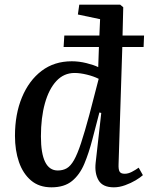

<svg xmlns="http://www.w3.org/2000/svg" viewBox="-20 -787 636 821"><path d="M200 14Q147 14 112.5 -15.5Q78 -45 61 -94.5Q44 -144 44 -206Q44 -299 74 -371Q104 -443 158 -484Q212 -525 287 -525Q318 -525 350 -517Q382 -509 400 -500L403 -586H252L255 -635H405L408 -705L313 -725L319 -767H494L507 -756L504 -635H596L594 -586H503L487 -85Q486 -62 491.5 -53Q497 -44 513 -44Q528 -44 543.5 -52Q559 -60 573 -70L591 -38Q580 -28 560 -16Q540 -4 515 5Q490 14 467 14Q419 14 401.5 -16Q384 -46 389 -91L413 -304L405 -306L375 -191Q360 -133 340.5 -86.5Q321 -40 288 -13Q255 14 200 14ZM227 -58Q249 -58 265.5 -67.5Q282 -77 296.5 -102.5Q311 -128 326.5 -175Q342 -222 362 -296L402 -450Q380 -461 351 -468Q322 -475 299 -475Q253 -475 221 -440.5Q189 -406 172 -345Q155 -284 155 -204Q155 -58 227 -58Z"/></svg>

Font: Literata 36pt Medium
Style: Italic
Weight: 500
Italic angle: -2°
Designer: Latin by Veronika Burian and Jose Scaglione. Greek by Irene Vlachou. Cyrillic by Vera Evstafieva
Foundry: TypeTogether
Version: Version 3.002